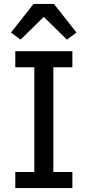

<svg xmlns="http://www.w3.org/2000/svg" viewBox="-20 -959 447 979"><path d="M151 -939 36 -793 85 -757 203 -873 321 -757 370 -793 255 -939ZM349 0V-82H252V-616H349V-698H58V-616H155V-82H58V0Z"/></svg>

Font: IBM Plex Thai Text
Style: Regular
Weight: 450
Designer: Mike Abbink, Paul van der Laan, Pieter van Rosmalen, Ben Mitchell, Mark Frömberg
Foundry: Bold Monday
Version: Version 1.0